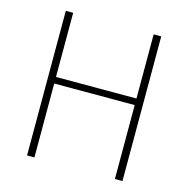

<svg xmlns="http://www.w3.org/2000/svg" viewBox="-107 -828 911 931"><g transform="rotate(15 349.0 -363.0)"><path d="M110 0H147V-371H551V0H589V-726H551V-404H147V-726H110Z"/></g></svg>

Font: Genne Gothic ExtraLight
Style: Regular
Weight: 250
Designer: Ryoko NISHIZUKA (kana & ideographs); Paul D. Hunt (Latin, Greek & Cyrillic); Wenlong ZHANG (bopomofo); Sandoll Communica
Foundry: Adobe Systems Incorporated
Version: Version 1.004;PS 1.004;hotconv 16.6.51;makeotf.lib2.5.65220